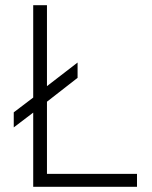

<svg xmlns="http://www.w3.org/2000/svg" viewBox="-20 -720 587 740"><path d="M108 -286 33 -229V-287L108 -344V-700H161V-388L279 -479V-420L161 -328V-50H508V0H108Z"/></svg>

Font: Overpass ExtraLight
Style: Regular
Weight: 200
Designer: Delve Withrington, Thomas Jockin
Foundry: Delve Fonts
Version: Version 3.000;DELV;Overpass